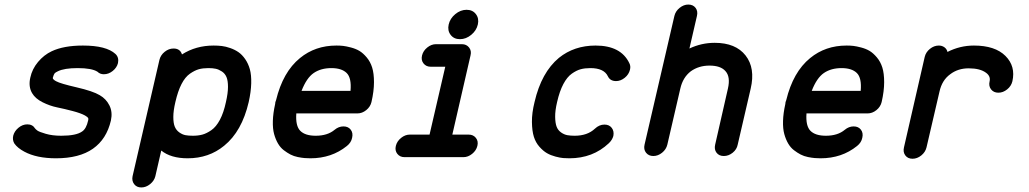

<svg xmlns="http://www.w3.org/2000/svg" viewBox="-20 -677 4520 843"><path d="M344 -477Q447 -477 487 -440Q503 -425 498 -400Q493 -380 475 -365.5Q457 -351 436 -351Q419 -351 408 -362Q383 -378 321 -378Q262 -378 234 -364Q223 -359 219.5 -354.5Q216 -350 212 -336Q212 -334 212 -333Q212 -332 213 -330.5Q214 -329 217.5 -326Q221 -323 227 -320Q245 -310 316.5 -293.5Q388 -277 418 -259Q446 -243 460.5 -214Q475 -185 467 -148Q448 -66 388 -24Q328 18 226 18Q141 18 87 -11Q57 -27 43 -47Q34 -62 38 -81Q43 -101 61 -116Q79 -131 100 -131Q123 -131 134 -113Q137 -109 144.5 -103.5Q152 -98 181 -89.5Q210 -81 249 -81Q315 -81 341 -100Q359 -112 367 -148Q369 -155 367 -159Q365 -163 353 -170Q335 -180 299 -189.5Q263 -199 231 -205.5Q199 -212 167 -228Q135 -244 121 -268Q104 -297 113 -336Q121 -374 147 -405Q173 -436 207 -452Q260 -477 344 -477Z M972 -229Q981 -268 981 -295.5Q981 -323 974.5 -338.5Q968 -354 954.5 -363Q941 -372 927.5 -375Q914 -378 895 -378Q871 -378 853 -373Q835 -368 814 -353.5Q793 -339 777 -308Q761 -277 750 -229Q741 -191 741 -163.5Q741 -136 747.5 -120.5Q754 -105 767.5 -95.5Q781 -86 794.5 -83.5Q808 -81 827 -81Q850 -81 868.5 -86Q887 -91 908 -105.5Q929 -120 945.5 -151Q962 -182 972 -229ZM918 -477Q937 -477 954 -475Q971 -473 991 -466Q1011 -459 1027 -448Q1043 -437 1056.5 -417.5Q1070 -398 1077 -373Q1084 -348 1083 -311Q1082 -274 1072 -229Q1042 -100 964 -37Q897 18 804 18Q730 18 688 -16L662 97Q657 117 639 131.5Q621 146 600.5 146Q580 146 569 131.5Q558 117 562 97L680 -414Q685 -435 703 -449.5Q721 -464 742 -464Q771 -464 779 -438Q840 -477 918 -477Z M1519 -278Q1524 -335 1502 -356.5Q1480 -378 1435 -378Q1389 -378 1357.5 -356.5Q1326 -335 1304 -278ZM1281 -179Q1277 -124 1298.5 -102.5Q1320 -81 1366 -81Q1418 -81 1449 -107Q1467 -122 1488 -122Q1509 -122 1520 -107.5Q1531 -93 1526 -72Q1522 -51 1503 -36Q1436 18 1343 18Q1330 18 1317.5 17Q1305 16 1287.5 12.5Q1270 9 1255.5 1.5Q1241 -6 1226 -17.5Q1211 -29 1200.5 -47Q1190 -65 1183.5 -88.5Q1177 -112 1178 -146Q1179 -180 1188 -220Q1188 -224 1189 -228.5Q1190 -233 1192 -237Q1222 -361 1297 -422Q1364 -477 1457 -477Q1457 -477 1458 -477Q1473 -477 1486.5 -475.5Q1500 -474 1521 -468.5Q1542 -463 1558 -453.5Q1574 -444 1590 -425Q1606 -406 1614 -380.5Q1622 -355 1622 -316Q1622 -277 1611 -229Q1606 -208 1588 -193.5Q1570 -179 1549 -179Z M1979 -615Q2002 -634 2028.5 -634Q2055 -634 2069.5 -615Q2084 -596 2078 -569.5Q2072 -543 2049 -524Q2026 -505 1999.5 -505Q1973 -505 1958.5 -524Q1944 -543 1950 -569.5Q1956 -596 1979 -615ZM1871 -384Q1851 -384 1839.5 -398.5Q1828 -413 1833 -433.5Q1838 -454 1856 -468.5Q1874 -483 1894 -483H2008Q2028 -483 2039.5 -468.5Q2051 -454 2046 -434L1966 -86H2038Q2058 -86 2069.5 -71.5Q2081 -57 2076 -36.5Q2071 -16 2053 -1.5Q2035 13 2015 13H1756Q1736 13 1724.5 -1.5Q1713 -16 1718 -36.5Q1723 -57 1741 -71.5Q1759 -86 1779 -86H1866L1935 -384Z M2426 -229Q2417 -191 2417.5 -163.5Q2418 -136 2424 -120.5Q2430 -105 2443.5 -95.5Q2457 -86 2471 -83.5Q2485 -81 2503 -81Q2559 -81 2592 -112Q2611 -130 2634 -130Q2655 -130 2666 -115.5Q2677 -101 2673 -80Q2668 -62 2653 -48Q2583 18 2480 18Q2466 18 2453 17Q2440 16 2419 10.5Q2398 5 2381.5 -4.5Q2365 -14 2348.5 -32.5Q2332 -51 2324 -76.5Q2316 -102 2315.5 -141.5Q2315 -181 2327 -229Q2357 -359 2434 -423Q2501 -477 2595 -477Q2706 -477 2743 -400Q2750 -387 2746 -371Q2741 -350 2723 -335.5Q2705 -321 2685 -321Q2659 -321 2649 -342Q2632 -378 2572 -378Q2548 -378 2529.5 -373Q2511 -368 2490.5 -353.5Q2470 -339 2453.5 -308Q2437 -277 2426 -229Z M2941 -607Q2946 -628 2964 -642.5Q2982 -657 3002 -657Q3023 -657 3034 -642.5Q3045 -628 3040 -607L3007 -464Q3060 -489 3118 -489Q3210 -489 3253.5 -433.5Q3297 -378 3276 -288L3219 -42Q3215 -21 3197 -6.5Q3179 8 3158 8Q3137 8 3126 -6.5Q3115 -21 3120 -42L3176 -288Q3188 -340 3165 -365Q3144 -389 3095 -389Q3048 -389 3013 -364Q2978 -337 2967 -288L2910 -42Q2905 -21 2887 -6.5Q2869 8 2848.5 8Q2828 8 2816.5 -6.5Q2805 -21 2810 -42Z M3759 -278Q3764 -335 3742 -356.5Q3720 -378 3675 -378Q3629 -378 3597.5 -356.5Q3566 -335 3544 -278ZM3521 -179Q3517 -124 3538.5 -102.5Q3560 -81 3606 -81Q3658 -81 3689 -107Q3707 -122 3728 -122Q3749 -122 3760 -107.5Q3771 -93 3766 -72Q3762 -51 3743 -36Q3676 18 3583 18Q3570 18 3557.5 17Q3545 16 3527.5 12.5Q3510 9 3495.5 1.5Q3481 -6 3466 -17.5Q3451 -29 3440.5 -47Q3430 -65 3423.5 -88.5Q3417 -112 3418 -146Q3419 -180 3428 -220Q3428 -224 3429 -228.5Q3430 -233 3432 -237Q3462 -361 3537 -422Q3604 -477 3697 -477Q3697 -477 3698 -477Q3713 -477 3726.5 -475.5Q3740 -474 3761 -468.5Q3782 -463 3798 -453.5Q3814 -444 3830 -425Q3846 -406 3854 -380.5Q3862 -355 3862 -316Q3862 -277 3851 -229Q3846 -208 3828 -193.5Q3810 -179 3789 -179Z M4040 -427Q4045 -448 4063 -462.5Q4081 -477 4102 -477Q4116 -477 4126.5 -469.5Q4137 -462 4140 -449Q4195 -477 4256 -477Q4349 -477 4394.5 -431.5Q4440 -386 4425 -320Q4425 -320 4425 -320Q4420 -299 4402 -284.5Q4384 -270 4363.5 -270Q4343 -270 4331.5 -284.5Q4320 -299 4325 -320Q4325 -320 4325 -320Q4330 -342 4310 -357Q4284 -377 4233 -377Q4186 -377 4152 -351Q4116 -325 4105 -275L4048 -30Q4043 -9 4025 5.5Q4007 20 3986.5 20Q3966 20 3955 5.5Q3944 -9 3949 -30Z"/></svg>

Font: Brass Mono
Style: Bold Italic
Weight: 700
Italic angle: -13°
Monospace: yes
Version: Version 1.000; ttfautohint (v1.8.3) -l 8 -r 50 -G 200 -x 14 